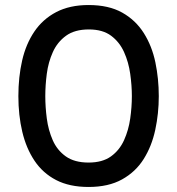

<svg xmlns="http://www.w3.org/2000/svg" viewBox="-20 -735 703 763"><path d="M332 8Q256 8 203 -19.5Q150 -47 117 -96.5Q84 -146 68.5 -211.5Q53 -277 53 -353Q53 -429 68 -494.5Q83 -560 116.5 -609.5Q150 -659 203.5 -687Q257 -715 332 -715Q412 -715 465.5 -685Q519 -655 551.5 -603.5Q584 -552 597.5 -487Q611 -422 611 -353Q611 -284 597 -219Q583 -154 551 -103Q519 -52 465 -22Q411 8 332 8ZM332 -89Q387 -89 421 -113.5Q455 -138 473 -178Q491 -218 497.5 -264Q504 -310 504 -353Q504 -395 497.5 -441.5Q491 -488 473 -528Q455 -568 421.5 -593Q388 -618 333 -618Q277 -618 242.5 -593Q208 -568 190 -528Q172 -488 166 -442Q160 -396 160 -353Q160 -310 166 -264Q172 -218 189.5 -178Q207 -138 241.5 -113.5Q276 -89 332 -89Z"/></svg>

Font: Onest Medium
Style: Regular
Weight: 500
Designer: Dmitri Voloshin, Andrey Kudryavtsev
Foundry: Dmitri Voloshin, Andrey Kudryavtsev
Version: Version 1.000;gftools[0.9.33]